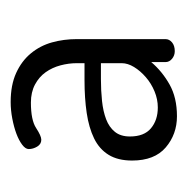

<svg xmlns="http://www.w3.org/2000/svg" viewBox="-16 -758 344 351"><g transform="rotate(-90 155.5 -583.0)"><path d="M144 -735Q175 -735 197 -725Q219 -715 233 -698Q247 -681 253 -659.5Q259 -638 259 -614V-452Q259 -445 253 -440Q247 -435 237 -435Q229 -435 223 -440Q217 -445 217 -452V-478Q200 -458 176 -444.5Q152 -431 118 -431Q85 -431 61 -451.5Q37 -472 37 -513Q37 -539 47.5 -556Q58 -573 77.5 -582.5Q97 -592 124 -596Q151 -600 184 -600H215V-614Q215 -629 211 -644Q207 -659 198.5 -671Q190 -683 176 -690.5Q162 -698 143 -698Q111 -698 96.5 -688.5Q82 -679 75 -679Q67 -679 62.5 -686.5Q58 -694 58 -702Q58 -708 66 -714Q74 -720 86 -724.5Q98 -729 113.5 -732Q129 -735 144 -735ZM215 -570H186Q165 -570 146 -568Q127 -566 112.5 -560.5Q98 -555 89.5 -544.5Q81 -534 81 -517Q81 -491 96 -478.5Q111 -466 134 -466Q149 -466 163.5 -472Q178 -478 189.5 -488Q201 -498 208 -509.5Q215 -521 215 -532Z"/></g></svg>

Font: AkaAcidDosis
Style: Light
Weight: 300
Designer: Edgar Tolentino, Pablo Impallari, Igino Marini, Aka-Acid
Foundry: Edgar Tolentino, Pablo Impallari, Igino Marini, Aka-Acid
Version: Version 1.007